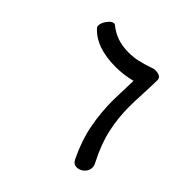

<svg xmlns="http://www.w3.org/2000/svg" viewBox="-155 -730 908 908"><g transform="rotate(45 298.5 -276.5)"><path d="M70.8 -520Q70.8 -537.1 86.4 -558.6Q102.1 -580.1 116.7 -580.1Q122.6 -580.1 126 -576.7Q181.6 -530.8 259.8 -530.8Q297.4 -530.8 322 -536.9Q346.7 -543 356.9 -545.9Q367.2 -548.8 383.5 -554.4Q399.9 -560.1 403.3 -561H416Q431.2 -561 441.4 -554.7Q451.7 -548.3 451.7 -535.2V-529.8Q451.7 -500.5 448.7 -441.7Q445.8 -382.8 445.8 -351.6Q445.8 -276.4 461.7 -204.1Q477.5 -131.8 521 -48.3Q526.9 -37.1 526.9 -24.9Q526.9 -4.4 510.5 11.2Q494.1 26.9 472.9 26.9Q451.7 26.9 440.9 4.4Q400.4 -79.1 385.3 -157.7Q370.1 -236.3 370.1 -321.8Q370.1 -336.9 374 -452.6Q319.3 -439 268.6 -439Q134.8 -439 74.2 -508.3Q70.8 -511.7 70.8 -520Z"/></g></svg>

Font: Behdad
Style: Regular
Weight: 400
Designer: Mohammad Saleh Souzanchi
Foundry: http://font-store.ir
Version: Version:1.0.1;RFB:1.2.5;Building:2018-09-04 19:53:52.209180